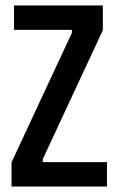

<svg xmlns="http://www.w3.org/2000/svg" viewBox="-20 -680 432 700"><path d="M22 0V-88L242 -560V-571H31V-660H355V-570L136 -100V-89H370V0Z"/></svg>

Font: Bricolage Grotesque Condensed Medium
Style: Regular
Weight: 500
Width: 3
Designer: Mathieu Triay
Foundry: Atelier Triay
Version: Version 1.000;gftools[0.9.30]